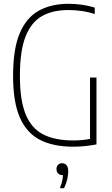

<svg xmlns="http://www.w3.org/2000/svg" viewBox="-20 -769 593 1013"><path d="M366 5Q262.5 5 192 -30.5Q121.5 -66 85.2 -147.8Q49 -229.5 49 -369Q49 -511.5 84.5 -594.5Q120 -677.5 185.8 -713.2Q251.5 -749 342 -749Q376 -749 412 -744Q448 -739 480 -729V-695Q442.5 -707 408 -711.5Q373.5 -716 339 -716Q259.5 -716 202.8 -684.8Q146 -653.5 115.5 -578Q85 -502.5 85 -369Q85 -239 116 -164.5Q147 -90 209.5 -59Q272 -28 366 -28Q392.5 -28 417.2 -30.5Q442 -33 466 -38L455 -20V-360H489V-7Q452.5 -0.5 424 2.2Q395.5 5 366 5ZM296 224Q306.5 197 309.8 177Q313 157 313 139L315 155H309Q295.5 155 286.8 146Q278 137 278 123Q278 109.5 286.2 100.8Q294.5 92 307 92Q322 92 331 102.5Q340 113 340 135Q340 153 334.8 176.8Q329.5 200.5 318 224Z"/></svg>

Font: Encode Sans Condensed Thin
Style: Regular
Weight: 100
Width: 3
Designer: Multiple Designers
Foundry: Impallari Type
Version: Version 3.002